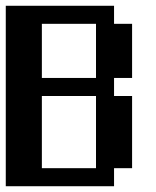

<svg xmlns="http://www.w3.org/2000/svg" viewBox="-20 -645 540 665"><path d="M0 -625H375V-562.5H437.5V-375H375V-312.5H437.5V-62.5H375V0H0ZM125 -562.5V-375H312.5V-562.5ZM125 -312.5V-62.5H312.5V-312.5Z"/></svg>

Font: NeoDunggeunmo Pro
Style: Regular
Weight: 400
Version: Version 1.020